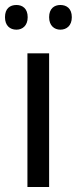

<svg xmlns="http://www.w3.org/2000/svg" viewBox="-31 -750 308 770"><path d="M-11 -681C-11 -647 9 -631 35 -631C59 -631 80 -647 80 -681C80 -716 59 -730 35 -730C9 -730 -11 -716 -11 -681ZM166 -681C166 -647 187 -631 211 -631C236 -631 257 -647 257 -681C257 -716 236 -730 211 -730C187 -730 166 -716 166 -681ZM166 0V-536H79V0Z"/></svg>

Font: Noto Sans Thai
Style: Regular
Weight: 400
Designer: Monotype Design Team
Foundry: Monotype Imaging Inc.
Version: Version 1.901